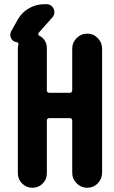

<svg xmlns="http://www.w3.org/2000/svg" viewBox="-20 -890 540 910"><path d="M463.9 -659.2V-71.3Q463.9 -42 443.4 -21Q422.9 0 393.6 0Q364.3 0 343.3 -21Q322.3 -42 322.3 -71.3V-319.3Q322.3 -324.2 319.3 -327.1Q316.4 -330.1 310.5 -330.1H212.9Q209 -330.1 205.6 -327.1Q202.1 -324.2 202.1 -319.3V-69.3Q202.1 -40 182.1 -20Q162.1 0 133.8 0Q105.5 0 85 -20Q64.5 -40 64.5 -69.3V-661.1Q64.5 -670.9 67.4 -679.7Q69.3 -687.5 58.6 -690.4Q41 -692.4 32.7 -708.5Q24.4 -724.6 33.2 -742.2L63.5 -795.9Q82 -830.1 116.2 -850.1Q150.4 -870.1 189.5 -870.1H199.2Q224.6 -870.1 234.4 -847.7Q244.1 -825.2 226.6 -805.7L164.1 -735.4Q161.1 -732.4 161.6 -727.5Q162.1 -722.7 165 -721.7Q202.1 -702.1 202.1 -661.1V-460.9Q202.1 -456.1 205.6 -453.1Q209 -450.2 212.9 -450.2H310.5Q315.4 -450.2 318.8 -453.1Q322.3 -456.1 322.3 -460.9V-659.2Q322.3 -688.5 343.3 -709.5Q364.3 -730.5 393.6 -730.5Q422.9 -730.5 443.4 -709.5Q463.9 -688.5 463.9 -659.2Z"/></svg>

Font: Rounded-X Mgen+ 2m bold
Style: Bold
Weight: 700
Designer: [Source Han Sans]
Ryoko NISHIZUKA  (kana & ideographs); Paul D. Hunt (Latin, Greek & Cyrillic); Wenlong ZHANG  (bopomofo
Version: Version 1.059.20150602